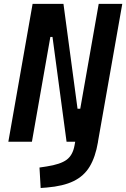

<svg xmlns="http://www.w3.org/2000/svg" viewBox="-20 -713 635 966"><path d="M314.9 0 244.1 -527.3H233.4L140.6 0H22L144 -693.4H299.3L370.1 -166H383.8L476.6 -693.4H595.2L473.6 -3.9L472.7 2.9Q460 77.1 431.2 125Q402.3 172.9 350.3 198.2Q298.3 223.6 215.3 230.5L184.6 232.9L178.7 129.9L214.4 124.5Q284.2 113.8 315.2 90.8Q346.2 67.9 355 18.6L358.4 0Z"/></svg>

Font: CaskaydiaCove NFP SemiBold
Style: Italic
Weight: 600
Italic angle: -10°
Designer: Aaron Bell
Foundry: Saja Typeworks
Version: Version 2111.001; VTT 6.35;Nerd Fonts 3.1.1